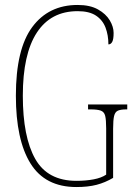

<svg xmlns="http://www.w3.org/2000/svg" viewBox="-20 -744 540 774"><path d="M288 10Q162 10 103 -85Q44 -180 44 -358Q44 -546 110 -635Q176 -724 293 -724Q343 -724 375 -706Q407 -688 422.5 -662Q438 -636 438 -611Q438 -586 432.5 -575.5Q427 -565 417 -565Q417 -602 405.5 -632.5Q394 -663 367 -681Q340 -699 293 -699Q185 -699 128.5 -612.5Q72 -526 72 -358Q72 -192 122 -103.5Q172 -15 288 -15Q326 -15 357.5 -21Q389 -27 408 -40V-226Q408 -261 404 -277Q400 -293 386.5 -298Q373 -303 346 -303H335V-323H493V-303H489Q467 -303 455.5 -298Q444 -293 440 -276.5Q436 -260 436 -225V-27Q404 -8 369.5 1Q335 10 288 10Z"/></svg>

Font: Noto Serif Khmer ExtraCondensed Thin
Style: Regular
Weight: 100
Width: 2
Designer: Danh Hong and the Monotype Design Team
Foundry: Monotype Imaging Inc.
Version: Version 2.004; ttfautohint (v1.8.4.7-5d5b)